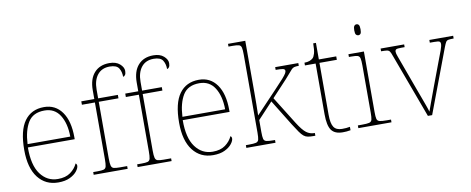

<svg xmlns="http://www.w3.org/2000/svg" viewBox="-66 -1072 3385 1381"><g transform="rotate(-10 1626.0 -381.0)"><path d="M266 10Q173 10 118.5 -60.5Q64 -131 64 -262Q64 -404 114 -473Q164 -542 257 -542Q340 -542 387.5 -475.5Q435 -409 435 -290V-276H93Q92 -146 140.5 -80.5Q189 -15 267 -15Q324 -15 359 -40.5Q394 -66 411 -103Q420 -97 420 -85Q420 -68 402.5 -45.5Q385 -23 351 -6.5Q317 10 266 10ZM407 -300Q406 -397 368 -457Q330 -517 256 -517Q172 -517 136 -458Q100 -399 95 -300Z M525 0V-20H557Q587 -20 601.5 -24Q616 -28 620 -44.5Q624 -61 624 -98V-511H529V-536H624V-600Q624 -682 664 -727Q704 -772 775 -772Q823 -772 850.5 -748Q878 -724 878 -697Q878 -677 871 -667.5Q864 -658 856 -658Q856 -695 839.5 -721Q823 -747 773 -747Q715 -747 683.5 -707.5Q652 -668 652 -600V-536H796V-511H652V-98Q652 -61 656.5 -44.5Q661 -28 675 -24Q689 -20 719 -20H773V0Z M846 0V-20H878Q908 -20 922.5 -24Q937 -28 941 -44.5Q945 -61 945 -98V-511H850V-536H945V-600Q945 -682 985 -727Q1025 -772 1096 -772Q1144 -772 1171.5 -748Q1199 -724 1199 -697Q1199 -677 1192 -667.5Q1185 -658 1177 -658Q1177 -695 1160.5 -721Q1144 -747 1094 -747Q1036 -747 1004.5 -707.5Q973 -668 973 -600V-536H1117V-511H973V-98Q973 -61 977.5 -44.5Q982 -28 996 -24Q1010 -20 1040 -20H1094V0Z M1397 10Q1304 10 1249.5 -60.5Q1195 -131 1195 -262Q1195 -404 1245 -473Q1295 -542 1388 -542Q1471 -542 1518.5 -475.5Q1566 -409 1566 -290V-276H1224Q1223 -146 1271.5 -80.5Q1320 -15 1398 -15Q1455 -15 1490 -40.5Q1525 -66 1542 -103Q1551 -97 1551 -85Q1551 -68 1533.5 -45.5Q1516 -23 1482 -6.5Q1448 10 1397 10ZM1538 -300Q1537 -397 1499 -457Q1461 -517 1387 -517Q1303 -517 1267 -458Q1231 -399 1226 -300Z M1640 0V-20H1661Q1698 -20 1714 -24Q1730 -28 1734 -43.5Q1738 -59 1738 -94V-662Q1738 -699 1734 -715.5Q1730 -732 1715.5 -736Q1701 -740 1671 -740H1640V-760H1766V-374Q1766 -335 1765.5 -296.5Q1765 -258 1764 -215L1914 -373Q1959 -420 1980 -444Q2001 -468 2007 -479Q2013 -490 2013 -497Q2013 -510 1996.5 -513Q1980 -516 1945 -516V-536H2114V-516Q2093 -516 2081.5 -513Q2070 -510 2061.5 -501.5Q2053 -493 2040.5 -477.5Q2028 -462 2005 -437L1894 -318L2020 -116Q2056 -59 2082 -39.5Q2108 -20 2140 -20H2144V0H2130Q2106 0 2089.5 -3Q2073 -6 2059.5 -17Q2046 -28 2030.5 -50Q2015 -72 1991 -110L1875 -298L1766 -181V-94Q1766 -59 1770 -43.5Q1774 -28 1790.5 -24Q1807 -20 1843 -20H1853V0Z M2343 10Q2285 10 2260.5 -24Q2236 -58 2236 -141V-511H2158V-531Q2179 -531 2194.5 -536.5Q2210 -542 2220 -551Q2230 -560 2237 -584Q2244 -608 2244 -657H2264V-536H2391V-511H2264V-132Q2264 -68 2282 -41.5Q2300 -15 2342 -15Q2359 -15 2371.5 -16Q2384 -17 2400 -20V5Q2384 8 2370.5 9Q2357 10 2343 10Z M2574 -658Q2564 -658 2557.5 -666Q2551 -674 2551 -698Q2551 -721 2557.5 -729.5Q2564 -738 2574 -738Q2585 -738 2591 -729.5Q2597 -721 2597 -698Q2597 -674 2591 -666Q2585 -658 2574 -658ZM2458 0V-20H2488Q2525 -20 2541 -24Q2557 -28 2561 -43.5Q2565 -59 2565 -94V-438Q2565 -475 2561 -491.5Q2557 -508 2542.5 -512Q2528 -516 2498 -516H2480V-536H2593V-94Q2593 -59 2597 -43.5Q2601 -28 2617.5 -24Q2634 -20 2670 -20H2700V0Z M2793 -468Q2785 -492 2778 -502Q2771 -512 2757.5 -514Q2744 -516 2715 -516V-536H2887V-516H2863Q2832 -516 2824.5 -511Q2817 -506 2817 -495Q2817 -482 2827 -456Q2837 -430 2845 -407L2921 -199Q2932 -170 2944 -137Q2956 -104 2966.5 -75.5Q2977 -47 2982 -28Q2989 -46 3004.5 -90.5Q3020 -135 3047 -206L3107 -366Q3127 -418 3138 -448Q3149 -478 3149 -495Q3149 -506 3141.5 -511Q3134 -516 3103 -516H3071V-536H3245V-516H3243Q3218 -516 3206 -513.5Q3194 -511 3188 -501Q3182 -491 3173 -468L2997 0H2966Z"/></g></svg>

Font: Noto Serif Tamil Thin
Style: Regular
Weight: 100
Designer: Indian Type Foundry, Tom Grace, and the Monotype Design Team
Foundry: Monotype Imaging Inc.
Version: Version 2.004; ttfautohint (v1.8.4.7-5d5b)